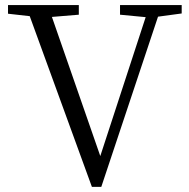

<svg xmlns="http://www.w3.org/2000/svg" viewBox="-20 -732 749 760"><path d="M343.8 7.8 97.7 -668 11.7 -677.7V-711.9H292V-673.8L185.5 -665L377 -114.3L556.6 -664.1L455.1 -673.8V-711.9H699.2V-678.7L605.5 -666L380.9 7.8Z"/></svg>

Font: Bpmf GenRyu Min R
Style: R
Weight: 400
Foundry: But Ko
Version: Version 1.320